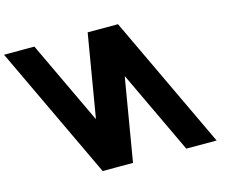

<svg xmlns="http://www.w3.org/2000/svg" viewBox="-426 -987 1394 1149"><g transform="rotate(-15 270.5 -412.5)"><path d="M351 -512H349L263 0H75L-315 -825H-127L115 -313H117L203 -825H391L781 0H593Z"/></g></svg>

Font: Hussar
Style: BdOpOblFive
Weight: 700
Foundry: Cannot Into Space Fonts
Version: Version 2.00